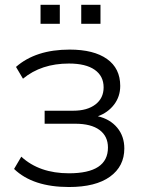

<svg xmlns="http://www.w3.org/2000/svg" viewBox="-20 -750 579 779"><path d="M259.8 8.8Q113.3 8.8 37.1 -64.5L66.4 -114.3Q139.6 -46.9 259.8 -46.9Q418 -46.9 418 -151.4Q418 -197.3 383.8 -222.7Q349.6 -248 285.2 -248H161.1V-300.8H277.3Q334 -300.8 367.2 -326.2Q400.4 -351.6 400.4 -395.5Q400.4 -441.4 364.3 -466.8Q328.1 -492.2 259.8 -492.2Q147.5 -492.2 73.2 -430.7L44.9 -478.5Q125 -548.8 262.7 -548.8Q360.4 -548.8 414.1 -510.7Q467.8 -472.7 467.8 -401.4Q467.8 -358.4 442.9 -325.7Q418 -293 377 -278.3Q426.8 -266.6 455.6 -231.9Q484.4 -197.3 484.4 -147.5Q484.4 -75.2 426.3 -33.2Q368.2 8.8 259.8 8.8ZM144.5 -653.3V-730.5H222.7V-653.3ZM309.6 -653.3V-730.5H387.7V-653.3Z"/></svg>

Font: Min Sans Light
Style: Regular
Weight: 300
Designer: Jinseong-Kim, NotoSansCJK, Nunito
Foundry: Jinseong-Kim
Version: Version 1.400;Glyphs 3.1.2 (3151)